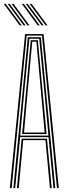

<svg xmlns="http://www.w3.org/2000/svg" viewBox="-26 -977 351 997"><path d="M25.2 0 104.2 -800H200.2L279.2 0H269.8L192 -792H112.5L34.5 0ZM43.5 0 118.5 -784H186L261 0H251.8L226 -265H78.5L52.8 0ZM78.8 -273H225.5L205.8 -484L177.8 -776H126.8L98.5 -484ZM88.8 -280.8 107.5 -484 133.8 -768.2H170.5L197 -484L215.8 -280.8ZM98.8 -288.8H205.8L188.2 -484L163 -760.5H141.5L116 -484ZM62 0 86.5 -257H218L242.5 0H233.2L210 -249.2H94.5L71.2 0ZM117 -845 34.2 -956.8H44.5L127 -845ZM76.5 -845 -6.2 -956.8H4L86.8 -845ZM96.8 -845 14 -956.8H24.2L107 -845ZM210.8 -845 128 -956.8H138.2L220.8 -845ZM170.2 -845 87.5 -956.8H97.8L180.5 -845ZM190.5 -845 107.8 -956.8H118L200.8 -845Z"/></svg>

Font: Big Shoulders Inline Display Light
Style: Regular
Weight: 300
Designer: Patric King
Foundry: XO Type Co
Version: Version 1.000